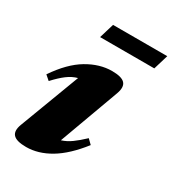

<svg xmlns="http://www.w3.org/2000/svg" viewBox="-158 -715 744 822"><g transform="rotate(30 213.5 -304.5)"><path d="M31.5 -56.5 143 -352Q117 -345 93 -327Q69 -309 40.5 -278L17.5 -298Q72.5 -379 133.2 -415Q194 -451 254.5 -451Q302.5 -451 318.2 -433.8Q334 -416.5 320.5 -379.5L212.5 -84.5Q237 -92 260 -108.5Q283 -125 311.5 -152L333.5 -130.5Q275 -55.5 216 -20.2Q157 15 97.5 15Q49.5 15 33.5 -2.5Q17.5 -20 31.5 -56.5ZM137 -551 159 -624H427L405 -551Z"/></g></svg>

Font: Newsreader 16pt ExtraBold
Style: Italic
Weight: 800
Italic angle: -17°
Designer: Hugues Gentile
Foundry: Production Type
Version: Version 1.003; ttfautohint (v1.8.3)